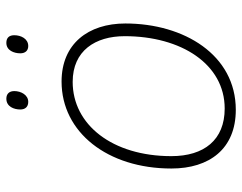

<svg xmlns="http://www.w3.org/2000/svg" viewBox="-99 -654 763 605"><g transform="rotate(-90 282.5 -351.5)"><path d="M440 -644C463 -644 474 -667 474 -688C474 -703 467 -713 450 -713C426 -713 417 -689 417 -669C417 -654 425 -644 440 -644ZM264 -644C286 -644 298 -667 298 -688C298 -703 290 -713 274 -713C249 -713 240 -689 240 -669C240 -654 248 -644 264 -644ZM239 10C412 10 511 -153 511 -338C511 -455 447 -539 328 -539C168 -539 54 -394 54 -193C54 -73 116 10 239 10ZM243 -25C144 -25 93 -90 93 -193C93 -379 192 -504 327 -504C425 -504 471 -433 471 -340C471 -162 383 -25 243 -25Z"/></g></svg>

Font: Noto Sans ExtraLight
Style: Italic
Weight: 200
Italic angle: -12°
Designer: Monotype Design Team
Foundry: Monotype Imaging Inc.
Version: Version 2.013